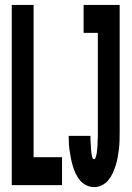

<svg xmlns="http://www.w3.org/2000/svg" viewBox="-20 -755 540 783"><path d="M364 8Q348 8 333 1Q318 -6 307.5 -18Q297 -30 290 -44.5Q283 -59 278 -74.5Q273 -90 270 -105.5Q267 -121 264.5 -136.5Q262 -152 261 -168Q260 -184 260 -201H349Q349 -196 349 -192Q349 -188 349 -184Q349 -180 349.5 -176Q350 -172 350 -168Q350 -164 350.5 -160Q351 -156 351 -151.5Q351 -147 351.5 -143Q352 -139 352.5 -135Q353 -131 353.5 -127Q354 -123 355 -119Q356 -115 357.5 -110.5Q359 -106 364 -106Q368 -106 369.5 -111.5Q371 -117 372.5 -121.5Q374 -126 374.5 -130.5Q375 -135 375.5 -140Q376 -145 376.5 -149.5Q377 -154 377.5 -158.5Q378 -163 378 -168Q378 -173 378 -177.5Q378 -182 378.5 -186.5Q379 -191 379 -196Q379 -201 379 -205.5Q379 -210 379 -215V-621H321V-735H468V-215Q468 -198 467.5 -181Q467 -164 465 -147Q463 -130 460 -113.5Q457 -97 452 -81Q447 -65 440 -49.5Q433 -34 422 -20.5Q411 -7 395.5 0.5Q380 8 364 8ZM28 0V-735H117V-114H233V0Z"/></svg>

Font: Iosevka SS18 Heavy
Style: Regular
Weight: 900
Monospace: yes
Designer: Belleve Invis
Foundry: Belleve Invis
Version: Version 25.1.1; ttfautohint (v1.8.4)